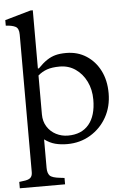

<svg xmlns="http://www.w3.org/2000/svg" viewBox="-66 -847 759 1141"><g transform="rotate(-5 313.5 -276.5)"><path d="M5 247V209L27 206Q59 203 71.5 192Q84 181 84 158V-663Q84 -700 64 -710.5Q44 -721 6 -723V-756L160 -800H174V-453H180Q209 -483 234 -499.5Q259 -516 285.5 -523Q312 -530 349 -530Q417 -530 469 -496.5Q521 -463 550.5 -405Q580 -347 580 -270Q580 -190 544.5 -127Q509 -64 447.5 -27Q386 10 309 10Q270 10 237.5 1.5Q205 -7 174 -30V140Q174 171 187.5 186Q201 201 250 206L275 209V247ZM318 -40Q399 -40 442.5 -92Q486 -144 486 -240Q486 -300 462.5 -348Q439 -396 398 -424.5Q357 -453 304 -453Q258 -453 228 -442.5Q198 -432 174 -411V-179Q174 -137 194 -105.5Q214 -74 247 -57Q280 -40 318 -40Z"/></g></svg>

Font: Hedvig Letters Serif
Style: Regular
Weight: 400
Designer: Alexander Örn & Tor Weibull
Foundry: Kanon Foundry
Version: Version 1.000